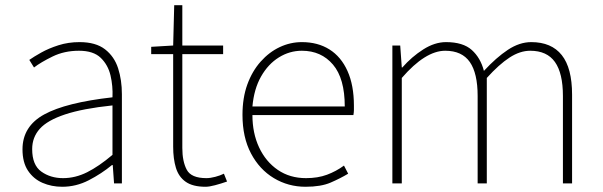

<svg xmlns="http://www.w3.org/2000/svg" viewBox="-20 -701 2304 734"><path d="M218 13Q177 13 142.5 -2Q108 -17 87 -48.5Q66 -80 66 -130Q66 -218 149 -263.5Q232 -309 410 -329Q412 -372 402.5 -412.5Q393 -453 365 -480Q337 -507 282 -507Q226 -507 181 -485Q136 -463 110 -443L92 -472Q109 -484 137.5 -500Q166 -516 203.5 -528Q241 -540 284 -540Q346 -540 381.5 -512.5Q417 -485 431.5 -440Q446 -395 446 -341V0H416L411 -70H408Q368 -37 319.5 -12Q271 13 218 13ZM221 -20Q268 -20 313 -42.5Q358 -65 410 -109V-298Q296 -286 228.5 -263.5Q161 -241 132 -208.5Q103 -176 103 -131Q103 -70 138 -45Q173 -20 221 -20Z M766 13Q717 13 690 -6Q663 -25 652.5 -59.5Q642 -94 642 -140V-494H558V-522L642 -527L646 -681H677V-527H833V-494H677V-135Q677 -84 694 -52Q711 -20 769 -20Q784 -20 803 -25Q822 -30 836 -37L848 -7Q825 1 802.5 7Q780 13 766 13Z M1148 13Q1082 13 1027 -20Q972 -53 939.5 -114.5Q907 -176 907 -262Q907 -327 925.5 -378Q944 -429 976.5 -465.5Q1009 -502 1049.5 -521Q1090 -540 1134 -540Q1195 -540 1239.5 -512Q1284 -484 1308.5 -429.5Q1333 -375 1333 -297Q1333 -289 1333 -280.5Q1333 -272 1331 -261H945Q945 -192 970.5 -137.5Q996 -83 1042 -51.5Q1088 -20 1150 -20Q1195 -20 1230 -33Q1265 -46 1295 -68L1311 -37Q1281 -19 1244 -3Q1207 13 1148 13ZM945 -294H1298Q1298 -401 1253 -454Q1208 -507 1134 -507Q1087 -507 1046 -481.5Q1005 -456 978 -408.5Q951 -361 945 -294Z M1480 0V-527H1510L1516 -443H1518Q1554 -484 1598 -512Q1642 -540 1685 -540Q1750 -540 1783.5 -510Q1817 -480 1830 -430Q1877 -481 1921.5 -510.5Q1966 -540 2011 -540Q2088 -540 2127.5 -490.5Q2167 -441 2167 -339V0H2132V-334Q2132 -421 2101.5 -464Q2071 -507 2007 -507Q1968 -507 1928 -481Q1888 -455 1841 -403V0H1806V-334Q1806 -421 1776 -464Q1746 -507 1682 -507Q1644 -507 1602.5 -481Q1561 -455 1516 -403V0Z"/></svg>

Font: Noto Sans KR Thin Thin
Style: Regular
Weight: 250
Version: Version 2.004-H2;hotconv 1.0.118;makeotfexe 2.5.65603